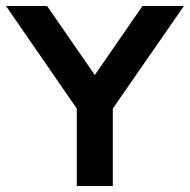

<svg xmlns="http://www.w3.org/2000/svg" viewBox="-20 -620 633 640"><path d="M236 0H356V-258L593 -600H455L296 -370L137 -600H0L236 -258Z"/></svg>

Font: Gauge Heavy
Style: Bold
Weight: 900
Designer: Daniel Pimley
Foundry: Daniel Pimley
Version: Version 1.003;PS 001.001;hotconv 1.0.56